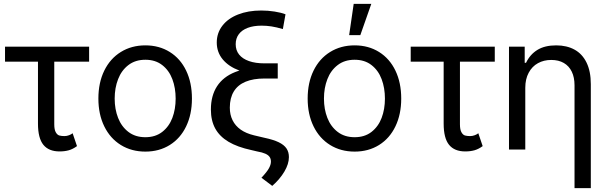

<svg xmlns="http://www.w3.org/2000/svg" viewBox="-20 -771 3134 990"><path d="M439.5 -453.1H5.9V-530.3H439.5ZM259.8 -530.3V-129.9Q259.8 -102.5 267.6 -88.9Q275.4 -75.2 286.1 -72.3Q296.9 -69.3 312.5 -69.3Q324.2 -69.3 335.9 -73.7Q347.7 -78.1 354.5 -84L377 -17.6Q355.5 -2 334.5 3.9Q313.5 9.8 287.1 9.8Q231.4 9.8 203.6 -24.4Q175.8 -58.6 175.8 -133.8V-530.3Z M487.3 -262.7Q487.3 -344.7 517.6 -406.7Q547.9 -468.8 603 -502.9Q658.2 -537.1 729.5 -537.1Q800.8 -537.1 855.5 -502.9Q910.2 -468.8 939.9 -406.7Q969.7 -344.7 969.7 -262.7Q969.7 -181.6 939.9 -119.6Q910.2 -57.6 855.5 -23.4Q800.8 10.7 729.5 10.7Q658.2 10.7 603 -23.4Q547.9 -57.6 517.6 -119.6Q487.3 -181.6 487.3 -262.7ZM885.7 -262.7Q885.7 -317.4 868.7 -362.8Q851.6 -408.2 816.4 -435.5Q781.2 -462.9 729.5 -462.9Q677.7 -462.9 642.1 -435.5Q606.4 -408.2 588.9 -362.8Q571.3 -317.4 571.3 -262.7Q571.3 -208 588.9 -163.1Q606.4 -118.2 642.1 -90.8Q677.7 -63.5 729.5 -63.5Q781.2 -63.5 816.4 -90.8Q851.6 -118.2 868.7 -163.1Q885.7 -208 885.7 -262.7Z M1329.1 -638.7Q1287.1 -638.7 1257.3 -627.4Q1227.5 -616.2 1211.4 -594.7Q1195.3 -573.2 1195.3 -543Q1195.3 -511.7 1212.9 -489.7Q1230.5 -467.8 1263.7 -456.1Q1296.9 -444.3 1343.8 -444.3H1412.1V-386.7H1341.8Q1269.5 -386.7 1214.4 -407.2Q1159.2 -427.7 1128.4 -464.8Q1097.7 -502 1097.7 -551.8Q1097.7 -600.6 1126.5 -638.2Q1155.3 -675.8 1207.5 -696.3Q1259.8 -716.8 1327.1 -716.8Q1362.3 -716.8 1396 -711.4Q1429.7 -706.1 1452.1 -697.3L1438.5 -621.1Q1405.3 -630.9 1379.9 -634.8Q1354.5 -638.7 1329.1 -638.7ZM1412.1 -423.8V-366.2H1343.8Q1286.1 -366.2 1246.1 -349.6Q1206.1 -333 1185.5 -299.3Q1165 -265.6 1165 -215.8Q1165 -179.7 1179.2 -150.9Q1193.4 -122.1 1221.2 -102.5Q1249 -83 1290 -73.2L1343.8 -60.5Q1389.6 -50.8 1417 -37.6Q1444.3 -24.4 1457 -5.9Q1469.7 12.7 1469.7 39.1Q1469.7 74.2 1446.3 113.8Q1422.9 153.3 1383.8 187.5L1328.1 145.5Q1357.4 114.3 1367.2 95.7Q1377 77.1 1377 62.5Q1377 47.9 1370.1 38.1Q1363.3 28.3 1348.1 21.5Q1333 14.6 1305.7 9.8L1276.4 2.9Q1204.1 -12.7 1158.2 -40Q1112.3 -67.4 1089.8 -108.4Q1067.4 -149.4 1067.4 -206.1Q1067.4 -277.3 1099.1 -326.2Q1130.9 -375 1192.4 -399.4Q1253.9 -423.8 1341.8 -423.8Z M1566.4 -262.7Q1566.4 -344.7 1596.7 -406.7Q1627 -468.8 1682.1 -502.9Q1737.3 -537.1 1808.6 -537.1Q1879.9 -537.1 1934.6 -502.9Q1989.3 -468.8 2019 -406.7Q2048.8 -344.7 2048.8 -262.7Q2048.8 -181.6 2019 -119.6Q1989.3 -57.6 1934.6 -23.4Q1879.9 10.7 1808.6 10.7Q1737.3 10.7 1682.1 -23.4Q1627 -57.6 1596.7 -119.6Q1566.4 -181.6 1566.4 -262.7ZM1964.8 -262.7Q1964.8 -317.4 1947.8 -362.8Q1930.7 -408.2 1895.5 -435.5Q1860.4 -462.9 1808.6 -462.9Q1756.8 -462.9 1721.2 -435.5Q1685.5 -408.2 1668 -362.8Q1650.4 -317.4 1650.4 -262.7Q1650.4 -208 1668 -163.1Q1685.5 -118.2 1721.2 -90.8Q1756.8 -63.5 1808.6 -63.5Q1860.4 -63.5 1895.5 -90.8Q1930.7 -118.2 1947.8 -163.1Q1964.8 -208 1964.8 -262.7ZM1803.7 -751H1894.5L1837.9 -589.8H1780.3Z M2531.2 -453.1H2097.7V-530.3H2531.2ZM2351.6 -530.3V-129.9Q2351.6 -102.5 2359.4 -88.9Q2367.2 -75.2 2377.9 -72.3Q2388.7 -69.3 2404.3 -69.3Q2416 -69.3 2427.7 -73.7Q2439.5 -78.1 2446.3 -84L2468.8 -17.6Q2447.3 -2 2426.3 3.9Q2405.3 9.8 2378.9 9.8Q2323.2 9.8 2295.4 -24.4Q2267.6 -58.6 2267.6 -133.8V-530.3Z M2688.5 0H2604.5V-530.3H2685.5V-447.3H2692.4Q2712.9 -490.2 2751 -513.7Q2789.1 -537.1 2847.7 -537.1Q2902.3 -537.1 2942.4 -515.1Q2982.4 -493.2 3004.4 -448.2Q3026.4 -403.3 3026.4 -336.9V199.2H2942.4V-331.1Q2942.4 -372.1 2928.2 -401.4Q2914.1 -430.7 2887.2 -446.3Q2860.4 -461.9 2822.3 -461.9Q2784.2 -461.9 2753.9 -445.3Q2723.6 -428.7 2706.1 -396Q2688.5 -363.3 2688.5 -318.4Z"/></svg>

Font: Pretendard Std Variable
Style: Regular
Weight: 400
Designer: Base glyphs from Inter by Rasmus Andersson; Hangeul glyphs from Noto Sans CJK(Source Han Sans) by Jang Soo-young and Kan
Foundry: Kil Hyung-jin
Version: Version 1.309;Glyphs 3.2 (3225)